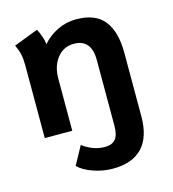

<svg xmlns="http://www.w3.org/2000/svg" viewBox="-107 -584 804 891"><g transform="rotate(-15 295.0 -138.0)"><path d="M162 162 210 74Q261 112 316 112Q351 112 367.5 92.5Q384 73 384 27V-287Q384 -388 300 -388Q250 -388 219.5 -349Q189 -310 189 -250V0H57V-349Q57 -379 52.5 -401Q48 -423 35 -450L152 -495Q161 -479 168.5 -457Q176 -435 177 -419Q206 -453 248.5 -474Q291 -495 339 -495Q432 -495 474 -441.5Q516 -388 516 -287V19Q516 118 468 168.5Q420 219 326 219Q280 219 233.5 203Q187 187 162 162Z"/></g></svg>

Font: Niramit
Style: Bold
Weight: 700
Designer: Katatrad Aksorn Co.,Ltd.
Foundry: Cadson Demak Co.,Ltd.
Version: Version 1.001; ttfautohint (v1.6)